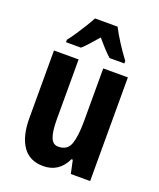

<svg xmlns="http://www.w3.org/2000/svg" viewBox="-143 -854 787 952"><g transform="rotate(20 250.5 -378.0)"><path d="M445 -547V0H343L328 -70H321Q283 10 200 10Q127 10 91 -43Q55 -96 55 -190V-547H185V-229Q185 -168 197 -137Q209 -106 237 -106Q286 -106 300.5 -148.5Q315 -191 315 -269V-547ZM311 -766Q328 -733 352.5 -694.5Q377 -656 405 -619V-606H327Q310 -621 291 -641.5Q272 -662 251 -687Q229 -662 210 -640.5Q191 -619 176 -606H97V-619Q113 -639 131 -666Q149 -693 165.5 -720Q182 -747 192 -766Z"/></g></svg>

Font: Noto Sans Armenian ExtraCondensed
Style: Bold
Weight: 700
Width: 2
Designer: Monotype Design Team
Foundry: Monotype Imaging Inc.
Version: Version 2.008; ttfautohint (v1.8.4.7-5d5b)